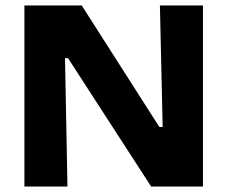

<svg xmlns="http://www.w3.org/2000/svg" viewBox="-20 -680 830 700"><path d="M69 0V-660H278L561 -217H573L563 -660H720V0H531L228 -468H217L226 0Z"/></svg>

Font: Bricolage Grotesque 96pt ExtraBold ExtraBold
Style: Regular
Weight: 800
Version: Version 1.001;gftools[0.9.33.dev8+g029e19f]